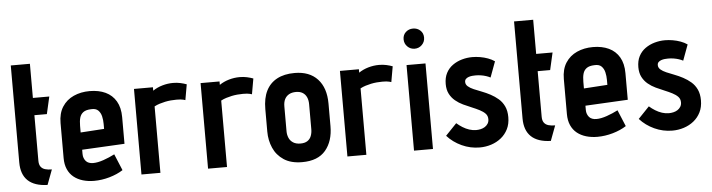

<svg xmlns="http://www.w3.org/2000/svg" viewBox="-46 -907 4153 1120"><g transform="rotate(-5 2031.0 -347.5)"><path d="M152 -132V-399H225L248 -500H152V-700H40V-132Q40 -62 78.5 -25.5Q117 11 193 13L226 -75Q203 -75 186.5 -80Q170 -85 161 -97.5Q152 -110 152 -132Z M412 -149V-174L661 -187V-343Q661 -399 639 -436.5Q617 -474 577.5 -492.5Q538 -511 485 -511Q433 -511 391 -492Q349 -473 324.5 -435Q300 -397 300 -340V-135Q300 -97 312.5 -69Q325 -41 347.5 -23Q370 -5 400.5 4Q431 13 466 13Q511 13 556.5 0Q602 -13 636 -35L596 -131Q565 -115 530.5 -103Q496 -91 469 -91Q456 -91 445 -95Q434 -99 427 -107Q420 -115 416 -125.5Q412 -136 412 -149ZM550 -313V-284L412 -275V-314Q412 -342 417.5 -361.5Q423 -381 438.5 -392.5Q454 -404 484 -405Q512 -407 526 -393Q540 -379 545 -357.5Q550 -336 550 -313Z M1037 -410 1053 -501Q1037 -507 1017 -511.5Q997 -516 974 -516Q942 -516 911 -507Q880 -498 855 -481V-501H744V0H855V-389Q870 -397 886 -402Q902 -407 918.5 -410.5Q935 -414 952 -415.5Q969 -417 985 -417Q1012 -417 1024.5 -413.5Q1037 -410 1037 -410Z M1427 -410 1443 -501Q1427 -507 1407 -511.5Q1387 -516 1364 -516Q1332 -516 1301 -507Q1270 -498 1245 -481V-501H1134V0H1245V-389Q1260 -397 1276 -402Q1292 -407 1308.5 -410.5Q1325 -414 1342 -415.5Q1359 -417 1375 -417Q1402 -417 1414.5 -413.5Q1427 -410 1427 -410Z M1867 -185V-317Q1867 -409 1819.5 -460.5Q1772 -512 1685 -512Q1624 -512 1582 -489.5Q1540 -467 1518.5 -424Q1497 -381 1497 -317V-185Q1497 -134 1516.5 -89.5Q1536 -45 1577.5 -17.5Q1619 10 1685 10Q1777 10 1822 -43.5Q1867 -97 1867 -185ZM1754 -323V-177Q1754 -155 1747 -137Q1740 -119 1724.5 -109Q1709 -99 1684 -99Q1658 -99 1641 -110Q1624 -121 1616.5 -139Q1609 -157 1609 -177V-323Q1609 -349 1618 -366Q1627 -383 1643.5 -392Q1660 -401 1684 -401Q1707 -401 1722.5 -391.5Q1738 -382 1746 -364.5Q1754 -347 1754 -323Z M2243 -410 2259 -501Q2243 -507 2223 -511.5Q2203 -516 2180 -516Q2148 -516 2117 -507Q2086 -498 2061 -481V-501H1950V0H2061V-389Q2076 -397 2092 -402Q2108 -407 2124.5 -410.5Q2141 -414 2158 -415.5Q2175 -417 2191 -417Q2218 -417 2230.5 -413.5Q2243 -410 2243 -410Z M2340 0H2451V-501H2340ZM2396 -710Q2371 -710 2353.5 -694Q2336 -678 2336 -652Q2336 -627 2353.5 -609.5Q2371 -592 2396 -592Q2421 -592 2438.5 -609.5Q2456 -627 2456 -652Q2456 -678 2438.5 -694Q2421 -710 2396 -710Z M2822 -386 2856 -478Q2839 -490 2817 -498Q2795 -506 2771.5 -510Q2748 -514 2726 -514Q2695 -514 2665 -505.5Q2635 -497 2610.5 -479.5Q2586 -462 2572 -435Q2558 -408 2558 -371Q2558 -337 2570.5 -313Q2583 -289 2603.5 -272Q2624 -255 2648.5 -243.5Q2673 -232 2697.5 -222Q2722 -212 2742.5 -201.5Q2763 -191 2775.5 -178Q2788 -165 2788 -145Q2788 -130 2781 -119Q2774 -108 2763 -101Q2752 -94 2738.5 -91Q2725 -88 2712 -88Q2692 -88 2672 -94.5Q2652 -101 2633.5 -112.5Q2615 -124 2599 -138L2534 -70Q2569 -31 2619 -8Q2669 15 2724 15Q2759 15 2791.5 4.5Q2824 -6 2849.5 -26.5Q2875 -47 2890 -77Q2905 -107 2905 -147Q2905 -184 2892.5 -210.5Q2880 -237 2859 -255Q2838 -273 2813.5 -286Q2789 -299 2764 -308.5Q2739 -318 2718 -327Q2697 -336 2684.5 -347Q2672 -358 2672 -373Q2672 -384 2678.5 -390.5Q2685 -397 2695 -400.5Q2705 -404 2715.5 -405Q2726 -406 2735 -406Q2752 -406 2767.5 -403.5Q2783 -401 2797 -396.5Q2811 -392 2822 -386Z M3099 -132V-399H3172L3195 -500H3099V-700H2987V-132Q2987 -62 3025.5 -25.5Q3064 11 3140 13L3173 -75Q3150 -75 3133.5 -80Q3117 -85 3108 -97.5Q3099 -110 3099 -132Z M3359 -149V-174L3608 -187V-343Q3608 -399 3586 -436.5Q3564 -474 3524.5 -492.5Q3485 -511 3432 -511Q3380 -511 3338 -492Q3296 -473 3271.5 -435Q3247 -397 3247 -340V-135Q3247 -97 3259.5 -69Q3272 -41 3294.5 -23Q3317 -5 3347.5 4Q3378 13 3413 13Q3458 13 3503.5 0Q3549 -13 3583 -35L3543 -131Q3512 -115 3477.5 -103Q3443 -91 3416 -91Q3403 -91 3392 -95Q3381 -99 3374 -107Q3367 -115 3363 -125.5Q3359 -136 3359 -149ZM3497 -313V-284L3359 -275V-314Q3359 -342 3364.5 -361.5Q3370 -381 3385.5 -392.5Q3401 -404 3431 -405Q3459 -407 3473 -393Q3487 -379 3492 -357.5Q3497 -336 3497 -313Z M3950 -386 3984 -478Q3967 -490 3945 -498Q3923 -506 3899.5 -510Q3876 -514 3854 -514Q3823 -514 3793 -505.5Q3763 -497 3738.5 -479.5Q3714 -462 3700 -435Q3686 -408 3686 -371Q3686 -337 3698.5 -313Q3711 -289 3731.5 -272Q3752 -255 3776.5 -243.5Q3801 -232 3825.5 -222Q3850 -212 3870.5 -201.5Q3891 -191 3903.5 -178Q3916 -165 3916 -145Q3916 -130 3909 -119Q3902 -108 3891 -101Q3880 -94 3866.5 -91Q3853 -88 3840 -88Q3820 -88 3800 -94.5Q3780 -101 3761.5 -112.5Q3743 -124 3727 -138L3662 -70Q3697 -31 3747 -8Q3797 15 3852 15Q3887 15 3919.5 4.5Q3952 -6 3977.5 -26.5Q4003 -47 4018 -77Q4033 -107 4033 -147Q4033 -184 4020.5 -210.5Q4008 -237 3987 -255Q3966 -273 3941.5 -286Q3917 -299 3892 -308.5Q3867 -318 3846 -327Q3825 -336 3812.5 -347Q3800 -358 3800 -373Q3800 -384 3806.5 -390.5Q3813 -397 3823 -400.5Q3833 -404 3843.5 -405Q3854 -406 3863 -406Q3880 -406 3895.5 -403.5Q3911 -401 3925 -396.5Q3939 -392 3950 -386Z"/></g></svg>

Font: Advent Pro
Style: Regular
Weight: 400
Designer: VivaRado, Andreas Kalpakidis
Foundry: VivaRado, Andreas Kalpakidis
Version: Version 3.000